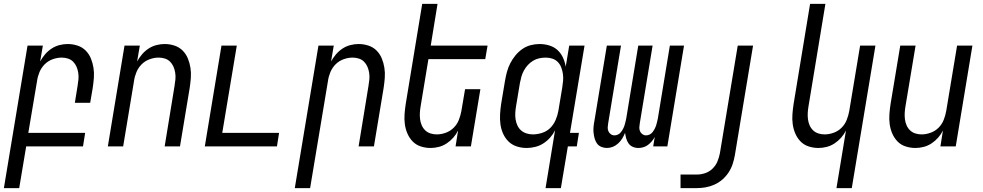

<svg xmlns="http://www.w3.org/2000/svg" viewBox="-48 -755 5068 990"><path d="M-28 215 94 -520H173L159 -438Q170 -458 184.5 -475Q199 -492 218 -504.5Q237 -517 258.5 -522.5Q280 -528 301 -528Q327 -528 351.5 -520Q376 -512 393.5 -494.5Q411 -477 420.5 -454Q430 -431 434 -405.5Q438 -380 436 -353.5Q434 -327 430 -301L417 -225H338L352 -312Q355 -329 356.5 -346Q358 -363 355.5 -379.5Q353 -396 346.5 -411Q340 -426 329 -437Q318 -448 302.5 -453Q287 -458 270 -458Q247 -458 223.5 -449.5Q200 -441 182.5 -423.5Q165 -406 155.5 -383Q146 -360 143 -337L98 -70H391L380 0H87L51 215Z M508 0 594 -520H673L659 -438Q670 -458 684.5 -475Q699 -492 718 -504.5Q737 -517 758.5 -522.5Q780 -528 801 -528Q827 -528 851.5 -520Q876 -512 893.5 -494.5Q911 -477 920.5 -454Q930 -431 934 -405.5Q938 -380 936 -353.5Q934 -327 930 -301L880 0H801L852 -312Q855 -329 856.5 -346Q858 -363 855.5 -379.5Q853 -396 846.5 -411Q840 -426 829 -437Q818 -448 802.5 -453Q787 -458 770 -458Q747 -458 723.5 -449.5Q700 -441 682.5 -423.5Q665 -406 655.5 -383Q646 -360 643 -337L587 0Z M1008 0 1094 -520H1173L1098 -70H1391L1380 0Z M1472 215 1594 -520H1673L1659 -438Q1670 -458 1684.5 -475Q1699 -492 1718 -504.5Q1737 -517 1758.5 -522.5Q1780 -528 1801 -528Q1827 -528 1851.5 -520Q1876 -512 1893.5 -494.5Q1911 -477 1920.5 -454Q1930 -431 1934 -405.5Q1938 -380 1936 -353.5Q1934 -327 1930 -301L1880 0H1801L1852 -312Q1855 -329 1856.5 -346Q1858 -363 1855.5 -379.5Q1853 -396 1846.5 -411Q1840 -426 1829 -437Q1818 -448 1802.5 -453Q1787 -458 1770 -458Q1747 -458 1723.5 -449.5Q1700 -441 1682.5 -423.5Q1665 -406 1655.5 -383Q1646 -360 1643 -337L1551 215Z M2172 8Q2146 8 2121.5 0Q2097 -8 2080 -25.5Q2063 -43 2053 -66Q2043 -89 2039.5 -114.5Q2036 -140 2038 -166.5Q2040 -193 2044 -219L2129 -735H2208L2173 -520H2466L2454 -450H2161L2121 -208Q2118 -191 2117 -174Q2116 -157 2118 -140.5Q2120 -124 2126.5 -109Q2133 -94 2144.5 -83Q2156 -72 2171.5 -67Q2187 -62 2204 -62Q2227 -62 2250.5 -70.5Q2274 -79 2291.5 -96.5Q2309 -114 2318 -137Q2327 -160 2331 -183L2350 -295H2429L2380 0H2301L2314 -82Q2304 -62 2289 -45Q2274 -28 2255 -15.5Q2236 -3 2214.5 2.5Q2193 8 2172 8Z M2700 -62Q2723 -62 2747.5 -70Q2772 -78 2789.5 -95.5Q2807 -113 2817 -136.5Q2827 -160 2831 -183L2851 -303Q2854 -321 2855.5 -339Q2857 -357 2854.5 -374Q2852 -391 2846 -407Q2840 -423 2828.5 -435Q2817 -447 2800.5 -452.5Q2784 -458 2766 -458Q2750 -458 2733 -454.5Q2716 -451 2701 -442Q2686 -433 2674 -420Q2662 -407 2653.5 -391.5Q2645 -376 2640.5 -360Q2636 -344 2633 -328L2613 -208Q2610 -191 2609 -173.5Q2608 -156 2610.5 -139.5Q2613 -123 2620 -108Q2627 -93 2639 -82.5Q2651 -72 2667 -67Q2683 -62 2700 -62ZM2765 215 2814 -83Q2804 -63 2788.5 -45.5Q2773 -28 2753.5 -15.5Q2734 -3 2711.5 2.5Q2689 8 2668 8Q2641 8 2616.5 0Q2592 -8 2574.5 -25Q2557 -42 2546.5 -65Q2536 -88 2532.5 -113.5Q2529 -139 2530.5 -166Q2532 -193 2536 -219L2556 -339Q2560 -362 2566 -384.5Q2572 -407 2583 -428.5Q2594 -450 2609.5 -469Q2625 -488 2645 -502Q2665 -516 2688 -522Q2711 -528 2734 -528Q2760 -528 2784.5 -520.5Q2809 -513 2826.5 -497Q2844 -481 2854.5 -458.5Q2865 -436 2869 -411L2887 -520H2966L2891 -70H2937L2926 0H2880L2844 215Z M3081 8Q3066 8 3052 2Q3038 -4 3030 -15.5Q3022 -27 3018 -41.5Q3014 -56 3012.5 -71Q3011 -86 3012.5 -101.5Q3014 -117 3017 -132L3081 -520H3154L3088 -120Q3086 -109 3085.5 -98.5Q3085 -88 3089 -78.5Q3093 -69 3101.5 -63Q3110 -57 3121 -57Q3130 -57 3139 -61.5Q3148 -66 3154 -74Q3160 -82 3164.5 -90.5Q3169 -99 3172 -108Q3175 -117 3177 -126Q3179 -135 3181 -144L3243 -520H3317L3251 -120Q3249 -109 3248.5 -98.5Q3248 -88 3252 -78.5Q3256 -69 3264.5 -63Q3273 -57 3283 -57Q3293 -57 3302 -61.5Q3311 -66 3317 -74Q3323 -82 3327.5 -90.5Q3332 -99 3335 -108Q3338 -117 3340 -126Q3342 -135 3344 -144L3406 -520H3479L3393 0H3320L3328 -49Q3322 -37 3313 -26.5Q3304 -16 3293.5 -8Q3283 0 3270 4Q3257 8 3244 8Q3228 8 3214.5 2Q3201 -4 3193 -15.5Q3185 -27 3181 -41Q3177 -55 3175 -70Q3169 -55 3160.5 -41Q3152 -27 3139.5 -15.5Q3127 -4 3112 2Q3097 8 3081 8Z M3461 215V145H3545Q3566 145 3587.5 138Q3609 131 3626 114.5Q3643 98 3651.5 77Q3660 56 3664 35L3756 -520H3835L3741 46Q3737 69 3729.5 91.5Q3722 114 3708.5 134.5Q3695 155 3676.5 171Q3658 187 3635.5 197Q3613 207 3590 211Q3567 215 3544 215Z M4265 215 4314 -82Q4304 -62 4289 -45Q4274 -28 4255 -15.5Q4236 -3 4214.5 2.5Q4193 8 4172 8Q4146 8 4121.5 0Q4097 -8 4080 -25.5Q4063 -43 4053 -66Q4043 -89 4039.5 -114.5Q4036 -140 4038 -166.5Q4040 -193 4044 -219L4129 -735H4208L4121 -208Q4118 -191 4117 -174Q4116 -157 4118 -140.5Q4120 -124 4126.5 -109Q4133 -94 4144.5 -83Q4156 -72 4171.5 -67Q4187 -62 4204 -62Q4227 -62 4250.5 -70.5Q4274 -79 4291.5 -96.5Q4309 -114 4318 -137Q4327 -160 4331 -183L4387 -520H4466L4344 215Z M4672 8Q4646 8 4621.5 0Q4597 -8 4580 -25.5Q4563 -43 4553 -66Q4543 -89 4539.5 -114.5Q4536 -140 4538 -166.5Q4540 -193 4544 -219L4594 -520H4673L4621 -208Q4618 -191 4617 -174Q4616 -157 4618 -140.5Q4620 -124 4626.5 -109Q4633 -94 4644.5 -83Q4656 -72 4671.5 -67Q4687 -62 4704 -62Q4727 -62 4750.5 -70.5Q4774 -79 4791.5 -96.5Q4809 -114 4818 -137Q4827 -160 4831 -183L4887 -520H4966L4880 0H4801L4814 -82Q4804 -62 4789 -45Q4774 -28 4755 -15.5Q4736 -3 4714.5 2.5Q4693 8 4672 8Z"/></svg>

Font: Iosevka Fixed
Style: Italic
Weight: 400
Italic angle: -9°
Monospace: yes
Designer: Belleve Invis
Foundry: Belleve Invis
Version: Version 33.2.4